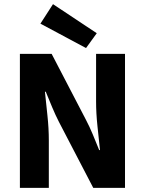

<svg xmlns="http://www.w3.org/2000/svg" viewBox="-20 -914 705 934"><path d="M76.8 0V-651.8H231.3L398.2 -331Q415.6 -298 431.3 -260.2Q446.9 -222.5 462.4 -184.1H466.4Q460.8 -237.1 454.1 -300.2Q447.4 -363.3 447.4 -420.6V-651.8H588.1V0H433.7L266.8 -320.8Q249.9 -353.8 234 -391.8Q218 -429.8 202.6 -467.7H198.6Q204.2 -414.4 210.8 -351.7Q217.5 -288.9 217.5 -231.1V0ZM398.5 -680.3 176.6 -798.9 237.8 -893.8 450.7 -752.4Z"/></svg>

Font: Source Sans Variable
Style: Regular
Weight: 200
Designer: Paul D. Hunt
Foundry: Adobe Systems Incorporated
Version: Version 3.006;hotconv 1.0.111;makeotfexe 2.5.65597